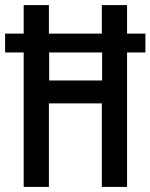

<svg xmlns="http://www.w3.org/2000/svg" viewBox="-23 -734 591 754"><path d="M70 0H169V-328H377V0H476V-528H548V-602H476V-714H377V-602H169V-714H70V-602H-3V-528H70ZM170 -418V-528H378V-418Z"/></svg>

Font: Noto Sans Gurmukhi UI ExtraCondensed Medium
Style: Regular
Weight: 500
Width: 2
Designer: Jelle Bosma - Monotype Design Team
Foundry: Monotype Imaging Inc.
Version: Version 2.004